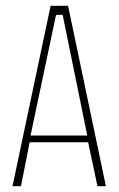

<svg xmlns="http://www.w3.org/2000/svg" viewBox="-20 -640 409 660"><path d="M23 0 154 -620H214L344 0H315L283 -151H82L52 0ZM172 -586 85 -174H280L196 -586L195 -589H174Z"/></svg>

Font: Smooch Sans ExtraLight
Style: Regular
Weight: 200
Designer: Robert E. Leuschke
Foundry: Robert E. Leuschke
Version: Version 1.010; ttfautohint (v1.8.3)